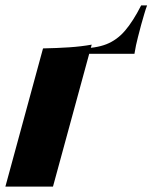

<svg xmlns="http://www.w3.org/2000/svg" viewBox="-38 -694 567 714"><path d="M-18 0 122 -514Q174 -515 219 -518Q264 -521 303 -528L159 0ZM202 -514H462V-494H202ZM257 -514Q318 -514 357.5 -529.5Q397 -545 427 -580Q457 -615 487 -674H509Q504 -661 498.5 -642Q493 -623 487 -602Q483 -586 475 -556Q467 -526 462 -494Z"/></svg>

Font: Playfair Display Black
Style: Italic
Weight: 900
Italic angle: -14°
Designer: Claus Eggers Sørensen
Foundry: Claus Eggers Sørensen
Version: Version 1.203